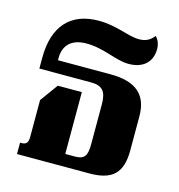

<svg xmlns="http://www.w3.org/2000/svg" viewBox="-89 -638 668 717"><g transform="rotate(15 245.5 -280.0)"><path d="M40 0H320C406 0 445 -33 445 -122V-254C445 -336 401 -378 300 -378H97V-387C97 -436 127 -466 184 -466C254 -466 303 -433 355 -433C409 -433 444 -462 444 -514C444 -532 437 -550 426 -560C410 -539 392 -532 368 -532C326 -532 278 -560 207 -560C97 -560 38 -493 38 -372V-330H238C281 -330 298 -312 298 -261V-106C298 -61 287 -47 251 -47H214V-286H121L71 -217V-75C71 -51 63 -44 45 -44H40Z"/></g></svg>

Font: Noto Serif Thai ExtraCondensed ExtraBold
Style: Regular
Weight: 800
Width: 2
Designer: Monotype Design Team
Foundry: Monotype Imaging Inc.
Version: Version 2.002